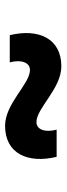

<svg xmlns="http://www.w3.org/2000/svg" viewBox="227 -693 262 756"><g transform="rotate(-90 358.0 -315.0)"><path d="M475 -204.5C585 -204.5 625 -295 597.5 -407.5H490.5C502.5 -362.5 490 -328 460.5 -328C405 -328 329 -426 240.5 -426C131 -426 91 -336 118.5 -223H225.5C213.5 -267.5 225 -302.5 255.5 -302.5C310.5 -302.5 386.5 -204.5 475 -204.5Z"/></g></svg>

Font: Hauora
Style: Bold
Weight: 700
Designer: Wayne Shih
Foundry: WCYS
Version: Version 1.001;hotconv 1.0.109;makeotfexe 2.5.65596